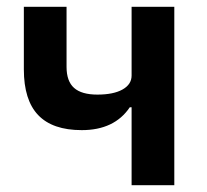

<svg xmlns="http://www.w3.org/2000/svg" viewBox="-20 -542 605 562"><path d="M365.2 0V-228H359.9Q314.9 -161.1 219.2 -161.1Q133.8 -161.1 91.8 -205.1Q49.8 -249 49.8 -338.9V-522H174.8V-346.2Q174.8 -304.2 196.8 -284.7Q218.8 -265.1 265.1 -265.1Q312 -265.1 338.6 -280Q365.2 -294.9 365.2 -320.8V-522H490.2V0Z"/></svg>

Font: Anuphan SemiBold
Style: Bold
Weight: 600
Designer: Mike Abbink, Paul van der Laan, Pieter van Rosmalen, Mint Tantisuwanna
Foundry: Bold Monday; Cadson Demak
Version: Version 3.002;hotconv 1.0.109;makeotfexe 2.5.65596